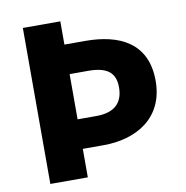

<svg xmlns="http://www.w3.org/2000/svg" viewBox="-82 -824 876 903"><g transform="rotate(-10 355.5 -372.5)"><path d="M86 0H265V-136H364C521 -136 658 -214 658 -392C658 -575 525 -634 364 -634H265V-745H86ZM265 -277V-493H354C438 -493 483 -466 483 -392C483 -318 442 -277 354 -277Z"/></g></svg>

Font: Noto Sans CJK HK Black
Style: Regular
Weight: 900
Designer: Ryoko NISHIZUKA 西塚涼子 (kana, bopomofo & ideographs); Paul D. Hunt (Latin, Greek & Cyrillic); Sandoll Communications 산돌커뮤니
Foundry: Adobe
Version: Version 2.004;hotconv 1.0.118;makeotfexe 2.5.65603